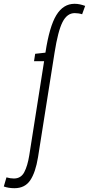

<svg xmlns="http://www.w3.org/2000/svg" viewBox="-145 -770 468 1010"><path d="M-69 220Q-100 220 -125 211L-111 163Q-91 169 -72 169Q-35 169 -17.5 136Q0 103 9 47L87 -448H34L40 -487L94 -493Q115 -631 151.5 -690.5Q188 -750 247 -750Q262 -750 275.5 -747Q289 -744 303 -739L287 -695Q278 -698 268 -699.5Q258 -701 248 -701Q208 -701 184 -654Q160 -607 142 -493L55 57Q42 137 14 178.5Q-14 220 -69 220Z"/></svg>

Font: Georama ExtraCondensed Light
Style: Italic
Weight: 300
Width: 2
Italic angle: -9°
Designer: Jean-Baptiste Levee
Foundry: Production Type
Version: Version 1.000